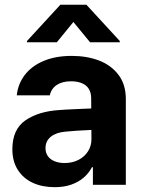

<svg xmlns="http://www.w3.org/2000/svg" viewBox="-20 -770 597 800"><path d="M298.9 -225.3 252.1 -221.4Q213.5 -218 191.6 -200.2Q169.6 -182.4 169.6 -152.6Q169.6 -133 179.7 -119.1Q189.7 -105.2 207.9 -98Q226.1 -90.7 248.9 -90.7Q281.5 -90.7 307 -103.8Q332.5 -116.9 346.7 -139.5Q361 -162.1 361 -189.6L359.9 -360.7Q359.9 -383.3 350.3 -399.2Q340.7 -415.1 321.6 -423.2Q302.5 -431.3 275.7 -431.3Q239.5 -431.3 216.4 -415.9Q193.4 -400.5 187.5 -372.7H49.9Q54.6 -419.5 82.7 -456.9Q110.8 -494.3 160.9 -515.7Q210.9 -537.1 279.1 -537.1Q341 -537.1 391.6 -518.2Q442.1 -499.3 473.2 -458.9Q504.3 -418.5 504.3 -357.3V0H367.1V-73.4H363.2Q350.1 -48.4 328.7 -30Q307.3 -11.5 277.1 -0.8Q246.8 9.9 207.7 9.9Q156.4 9.9 116.8 -8.2Q77.1 -26.4 54.3 -62.1Q31.5 -97.8 31.5 -148.2Q31.5 -231.2 86.2 -268.7Q140.9 -306.3 228.5 -311.6Q243.2 -313.1 318.9 -316.4L366.9 -318.3L367.8 -229Q348 -228.4 298.9 -225.3ZM285.8 -678.4 216.7 -593.8H92.4V-599.1L231.6 -750.4H339.9L479.1 -599.1V-593.8H355.3Z"/></svg>

Font: WEMIX Pretendard Variable
Style: Regular
Weight: 400
Designer: Base glyphs from Inter by Rasmus Andersson; Hangeul glyphs from Noto Sans CJK(Source Han Sans) by Jang Soo-young and Kan
Foundry: Kil Hyung-jin
Version: Version 1.000;Glyphs 3.2 (3208)